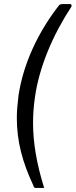

<svg xmlns="http://www.w3.org/2000/svg" viewBox="-20 -762 373 947"><path d="M193 165C197 165 198 164 198 163C198 162 198 161 196 159C161 46 143 -59 143 -155C143 -196 146 -238 152 -280C173 -432 241 -590 332 -729C333 -731 333 -732 333 -734C333 -737 332 -742 325 -742H291C284 -742 278 -741 273 -738C168 -605 94 -446 71 -289C66 -248 63 -212 63 -181C63 -65 90 37 145 154C146 161 150 165 156 165Z"/></svg>

Font: Libre Franklin
Style: Italic
Weight: 400
Italic angle: -8°
Designer: Pablo Impallari, Rodrigo Fuenzalida
Foundry: Impallari Type
Version: Version 1.002; ttfautohint (v1.5)